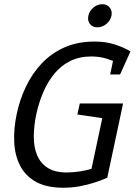

<svg xmlns="http://www.w3.org/2000/svg" viewBox="-20 -871 632 901"><path d="M408.5 -606Q353 -606 309.9 -584.8Q266.8 -563.5 235.4 -525.5Q204 -487.5 183.1 -438.5Q162.2 -389.5 150 -334Q138.7 -278.7 138.6 -229.4Q138.5 -180.2 154.3 -142.4Q170.2 -104.7 203.9 -83.2Q237.7 -61.7 293.2 -61.7Q325.5 -61.7 357.5 -67Q389.5 -72.3 423.5 -82.3L483.3 -37Q483.3 -37 466.7 -30Q450 -23 420.9 -13.5Q391.8 -4 355 3Q318.2 10 277.7 10Q198.2 10 148.3 -18Q98.5 -46 73.9 -94.5Q49.3 -143 46.7 -205Q44 -267 58 -334Q72 -402 101.2 -463.5Q130.3 -525 175.4 -573Q220.5 -621 282.3 -648.5Q344.2 -676 423.7 -676Q476 -676 517.6 -662.7Q559.2 -649.3 592.3 -630L550.2 -568Q517.2 -583.8 483 -594.9Q448.8 -606 408.5 -606ZM408 -72.3 472.2 -373.8H555.2L483.3 -37ZM354.5 -385.5H557.5L540.2 -304.7L343 -333.8ZM497 -521.7 519.8 -630H592.3L543.7 -521.7ZM437 -742.8Q414.2 -742.8 402 -758.5Q389.8 -774.2 394.7 -797Q399.3 -819.7 418.2 -835.4Q437 -851.2 459.8 -851.2Q482.5 -851.2 495.1 -835.4Q507.7 -819.7 503 -797Q498.2 -774.2 478.9 -758.5Q459.7 -742.8 437 -742.8Z"/></svg>

Font: Epunda Slab Light
Style: Italic
Weight: 300
Italic angle: -12°
Designer: Simon Atzbach
Foundry: typofactur
Version: Version 1.102